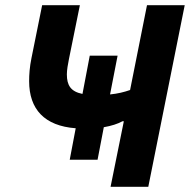

<svg xmlns="http://www.w3.org/2000/svg" viewBox="-20 -718 730 738"><path d="M405 0H550L690 -698H545L480 -372C457 -364 433 -358 403 -355L432 -504H325L297 -357C252 -366 237 -390 237 -432C237 -449 241 -471 245 -491L287 -698H142L101 -495C94 -461 92 -432 92 -406C92 -298 151 -234 271 -225L248 -104H355L379 -229C408 -234 433 -242 451 -252H456Z"/></svg>

Font: LVC Sans
Style: Bold Italic
Weight: 700
Italic angle: -11.31°
Designer: Mike Abbink, Paul van der Laan, Pieter van Rosmalen
Foundry: Bold Monday
Version: Version 3.0